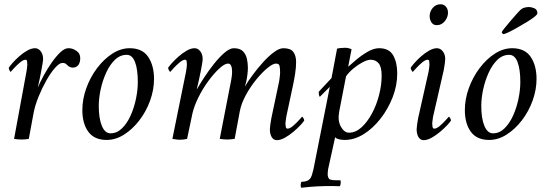

<svg xmlns="http://www.w3.org/2000/svg" viewBox="-20 -651 2580 900"><path d="M300 -425Q316 -425 328.5 -418.5Q341 -412 348 -404Q356 -394 356 -377Q356 -358 347 -346Q338 -334 321 -334Q305 -334 292 -349Q286 -356 272 -356Q259 -356 239 -334Q219 -312 198.5 -276Q178 -240 161 -198.5Q144 -157 137 -119L115 0Q99 3 82 3Q64 3 46 0L104 -315Q105 -320 106.5 -331.5Q108 -343 108 -347Q108 -348 108 -349Q108 -356 107 -363.5Q106 -371 99 -371Q89 -371 73 -357.5Q57 -344 44.5 -330Q32 -316 30 -314Q28 -314 24.5 -321.5Q21 -329 21 -333Q25 -340 38 -355Q51 -370 69 -386Q87 -402 107 -413.5Q127 -425 144 -425Q160 -425 171 -410.5Q182 -396 182 -374Q182 -368 179.5 -353Q177 -338 174 -322Q170 -298 166 -281Q162 -264 157 -240Q167 -264 184 -295.5Q201 -327 221.5 -356.5Q242 -386 262.5 -405.5Q283 -425 300 -425Z M588 -425Q647 -425 674.5 -384.5Q702 -344 702 -281Q702 -230 683.5 -179Q665 -128 633 -86.5Q601 -45 561.5 -20Q522 5 480 5Q422 5 394 -33.5Q366 -72 366 -135Q366 -186 384.5 -237.5Q403 -289 435 -331.5Q467 -374 506.5 -399.5Q546 -425 588 -425ZM574 -394Q543 -394 519 -371Q495 -348 478 -311Q461 -274 452 -232.5Q443 -191 443 -154Q443 -96 457.5 -61Q472 -26 498 -26Q528 -26 552 -49.5Q576 -73 592.5 -110Q609 -147 617.5 -188.5Q626 -230 626 -267Q626 -326 613 -360Q600 -394 574 -394Z M1252 -97 1286 -258Q1288 -265 1290.5 -284Q1293 -303 1293 -311Q1293 -330 1290.5 -341.5Q1288 -353 1274 -353Q1259 -353 1234 -332.5Q1209 -312 1181.5 -278.5Q1154 -245 1132.5 -205.5Q1111 -166 1104 -129L1080 0Q1070 1 1062.5 2Q1055 3 1044 3Q1034 3 1027 2Q1020 1 1010 0L1064 -277Q1066 -289 1067 -298Q1068 -307 1068 -314Q1068 -353 1049 -353Q1033 -353 1008 -330Q983 -307 956.5 -271Q930 -235 910 -194.5Q890 -154 882 -119L857 0Q842 4 822 4Q812 4 804.5 2.5Q797 1 788 0L852 -315Q853 -320 854.5 -331.5Q856 -343 856 -347Q856 -348 856 -349Q856 -356 855 -363.5Q854 -371 847 -371Q837 -371 821 -357.5Q805 -344 792.5 -330Q780 -316 778 -314Q776 -314 772 -321.5Q768 -329 768 -333Q772 -340 785.5 -355Q799 -370 817 -386Q835 -402 855 -413.5Q875 -425 892 -425Q908 -425 919 -410.5Q930 -396 930 -374Q930 -368 927.5 -353Q925 -338 922 -322Q917 -296 912.5 -276.5Q908 -257 902 -231Q915 -254 936.5 -287Q958 -320 983 -351.5Q1008 -383 1032.5 -404Q1057 -425 1076 -425Q1105 -425 1119 -410.5Q1133 -396 1137.5 -375Q1142 -354 1142 -332Q1142 -321 1140 -303.5Q1138 -286 1134.5 -270Q1131 -254 1128 -245Q1141 -268 1163.5 -298.5Q1186 -329 1212 -358Q1238 -387 1263.5 -406Q1289 -425 1308 -425Q1342 -425 1355 -407.5Q1368 -390 1368 -360Q1368 -335 1363.5 -306Q1359 -277 1354 -254L1322 -104Q1321 -97 1319.5 -86.5Q1318 -76 1318 -72Q1318 -65 1319.5 -56.5Q1321 -48 1328 -48Q1339 -48 1354.5 -61.5Q1370 -75 1382.5 -89Q1395 -103 1396 -104Q1398 -104 1402 -97.5Q1406 -91 1406 -86Q1402 -79 1388 -64Q1374 -49 1355 -33Q1336 -17 1315.5 -5.5Q1295 6 1278 6Q1262 6 1253.5 -8.5Q1245 -23 1245 -45Q1245 -51 1247 -66Q1249 -81 1252 -97Z M1757 -425Q1804 -425 1823 -391.5Q1842 -358 1842 -307Q1842 -250 1820.5 -195Q1799 -140 1763.5 -94.5Q1728 -49 1684.5 -22Q1641 5 1596 5Q1583 5 1569.5 2Q1556 -1 1551 -8L1518 142Q1517 149 1516.5 155Q1516 161 1516 169Q1516 173 1519 181Q1522 189 1529 191Q1540 194 1554 194Q1568 194 1573 194Q1575 194 1575 194Q1578 195 1577 207.5Q1576 220 1572 222Q1562 222 1554 221.5Q1546 221 1538 221Q1501 221 1468.5 222.5Q1436 224 1393 229Q1389 228 1389.5 215.5Q1390 203 1394 201Q1422 201 1434 186Q1439 179 1442 169.5Q1445 160 1449 144L1526 -244L1479 -197Q1476 -201 1475 -207Q1474 -213 1474 -217Q1474 -221 1477 -224L1534 -285L1560 -423Q1568 -425 1578.5 -426Q1589 -427 1597 -427Q1614 -427 1628 -420Q1626 -411 1622.5 -392.5Q1619 -374 1616 -358Q1613 -342 1612 -338Q1625 -350 1650 -371Q1675 -392 1703.5 -408.5Q1732 -425 1757 -425ZM1718 -371Q1702 -371 1679.5 -359Q1657 -347 1636 -329.5Q1615 -312 1602 -293L1570 -128Q1562 -85 1578 -57Q1594 -29 1616 -29Q1647 -29 1674.5 -54Q1702 -79 1723.5 -119Q1745 -159 1757 -206Q1769 -253 1769 -296Q1769 -337 1755 -354Q1741 -371 1718 -371Z M1989 -315Q1990 -320 1991.5 -331.5Q1993 -343 1993 -347Q1993 -348 1993 -349Q1993 -356 1992 -363.5Q1991 -371 1984 -371Q1974 -371 1958 -357.5Q1942 -344 1929.5 -330Q1917 -316 1915 -314Q1913 -314 1909 -321.5Q1905 -329 1905 -333Q1909 -340 1922 -355Q1935 -370 1953 -386Q1971 -402 1991 -413.5Q2011 -425 2028 -425Q2044 -425 2055.5 -410.5Q2067 -396 2067 -374Q2067 -368 2065 -353Q2063 -338 2060 -322L2010 -104Q2009 -97 2007.5 -86.5Q2006 -76 2006 -72Q2006 -65 2007.5 -56.5Q2009 -48 2016 -48Q2027 -48 2042.5 -61.5Q2058 -75 2070.5 -89Q2083 -103 2084 -104Q2086 -104 2090 -97.5Q2094 -91 2094 -86Q2090 -79 2076 -64Q2062 -49 2043 -33Q2024 -17 2003.5 -5.5Q1983 6 1966 6Q1950 6 1941.5 -8.5Q1933 -23 1933 -45Q1933 -51 1935 -66Q1937 -81 1940 -97ZM2045 -631Q2061 -631 2070.5 -619.5Q2080 -608 2080 -592Q2080 -570 2065 -551.5Q2050 -533 2027 -533Q2011 -533 2002.5 -546Q1994 -559 1994 -575Q1994 -597 2008.5 -614Q2023 -631 2045 -631Z M2381 -425Q2440 -425 2467.5 -384.5Q2495 -344 2495 -281Q2495 -230 2476.5 -179Q2458 -128 2426 -86.5Q2394 -45 2354.5 -20Q2315 5 2273 5Q2215 5 2187 -33.5Q2159 -72 2159 -135Q2159 -186 2177.5 -237.5Q2196 -289 2228 -331.5Q2260 -374 2299.5 -399.5Q2339 -425 2381 -425ZM2367 -394Q2336 -394 2312 -371Q2288 -348 2271 -311Q2254 -274 2245 -232.5Q2236 -191 2236 -154Q2236 -96 2250.5 -61Q2265 -26 2291 -26Q2321 -26 2345 -49.5Q2369 -73 2385.5 -110Q2402 -147 2410.5 -188.5Q2419 -230 2419 -267Q2419 -326 2406 -360Q2393 -394 2367 -394ZM2340 -491Q2338 -491 2335 -494.5Q2332 -498 2332 -500Q2332 -503 2344.5 -518.5Q2357 -534 2374 -554Q2391 -574 2405.5 -590Q2420 -606 2425 -609Q2438 -618 2461 -618Q2471 -618 2485 -612Q2499 -606 2499 -589Q2499 -583 2484.5 -571.5Q2470 -560 2447.5 -546.5Q2425 -533 2402 -520Q2379 -507 2362 -499Q2345 -491 2340 -491Z"/></svg>

Font: Amiri
Style: Italic
Weight: 400
Italic angle: 10°
Designer: Khaled Hosny
Version: Version 0.113